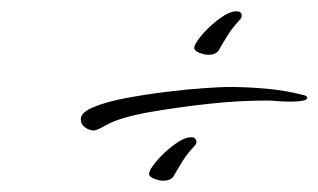

<svg xmlns="http://www.w3.org/2000/svg" viewBox="-20 -430 564 340"><path d="M349 -333Q342 -333 333 -336.5Q324 -340 324 -345Q324 -352 337 -367.5Q350 -383 368 -396.5Q386 -410 399 -410Q408 -410 408 -402Q408 -400 406.5 -397.5Q405 -395 403 -393Q391 -380 383.5 -368Q376 -356 368 -342Q363 -333 349 -333ZM146 -199Q138 -199 130.5 -204.5Q123 -210 123 -219Q123 -231 146 -240.5Q169 -250 204 -256.5Q239 -263 276 -267.5Q313 -272 343 -274Q373 -276 385 -276Q417 -276 451 -273Q485 -270 516 -262Q518 -262 521 -260.5Q524 -259 524 -257Q524 -253 515.5 -251.5Q507 -250 495 -250Q483 -250 471 -251Q459 -252 454 -252Q402 -252 348 -246Q294 -240 242 -231Q220 -227 199 -221Q178 -215 158 -203Q155 -202 152 -200.5Q149 -199 146 -199ZM269 -110Q262 -110 253 -113.5Q244 -117 244 -122Q244 -129 257 -144.5Q270 -160 288 -173.5Q306 -187 319 -187Q324 -187 326 -184Q328 -181 328 -179Q328 -177 326.5 -174.5Q325 -172 323 -170Q311 -157 303.5 -145Q296 -133 288 -119Q283 -110 269 -110Z"/></svg>

Font: Licorice
Style: Regular
Weight: 400
Designer: Robert E. Leuschke
Foundry: Robert E. Leuschke
Version: Version 1.010; ttfautohint (v1.8.3)